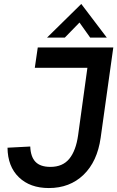

<svg xmlns="http://www.w3.org/2000/svg" viewBox="-20 -937 594 971"><path d="M18 -190 133 -196Q135 -144 159.5 -118.5Q184 -93 235 -93Q297 -93 330.5 -134Q364 -175 375 -253L422 -594H156L171 -697H553L489 -240Q472 -120 402.5 -53Q333 14 227 14Q132 14 75.5 -40.5Q19 -95 18 -190ZM391 -917 520 -747H436L382 -823L308 -747H218Z"/></svg>

Font: Hanken Grotesk SemiBold
Style: Italic
Weight: 600
Italic angle: -8°
Designer: Alfredo Marco Pradil
Foundry: Hanken Design Co.
Version: Version 3.014